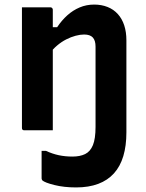

<svg xmlns="http://www.w3.org/2000/svg" viewBox="-20 -570 640 840"><path d="M297 115Q330 115 352.5 104Q375 93 386.5 65Q398 37 398 -15L533 0Q533 2 533 3.5Q533 5 533 6Q533 7 533 9Q533 68 519.5 113Q506 158 478.5 188.5Q451 219 409.5 234.5Q368 250 313 250Q260 250 218 239.5Q176 229 165 219Q164 217 163 215Q162 213 162 211Q162 181 162 150.5Q162 120 162 90H181Q209 103 237 109Q265 115 297 115ZM392 -550Q424 -550 450.5 -539.5Q477 -529 495.5 -508.5Q514 -488 523.5 -459Q533 -430 533 -394Q533 -346 533 -297Q533 -248 533 -199Q533 -150 533 -100Q533 -75 533 -50Q533 -25 533 0Q500 0 471.5 0Q443 0 409 0Q404 0 401 -3Q398 -6 398 -11Q398 -56 398 -100.5Q398 -145 398 -189Q398 -233 398 -277.5Q398 -322 398 -366Q398 -393 386 -406Q374 -419 348 -419Q331 -419 310.5 -413.5Q290 -408 269.5 -397.5Q249 -387 230 -371Q211 -355 195 -333V-451H230Q250 -481 274.5 -503Q299 -525 328.5 -537.5Q358 -550 392 -550ZM200 -538Q204 -538 206 -536.5Q208 -535 209.5 -533Q211 -531 211 -527Q211 -440 211 -352Q211 -264 211 -176Q211 -88 211 0Q189 0 169.5 0Q150 0 129.5 0Q109 0 87 0Q84 0 82 -0.5Q80 -1 78.5 -2.5Q77 -4 76.5 -6Q76 -8 76 -11Q76 -65 76 -118.5Q76 -172 76 -225.5Q76 -279 76 -332.5Q76 -386 76 -440Q76 -468 76 -493Q76 -518 76 -538Q101 -538 121.5 -538Q142 -538 161.5 -538Q181 -538 200 -538Z"/></svg>

Font: RecMonoLinear Nerd Font Mono
Style: Bold
Weight: 700
Monospace: yes
Version: Version 1.085; ttfautohint (v1.8.4.7-5d5b);Nerd Fonts 3.2.1